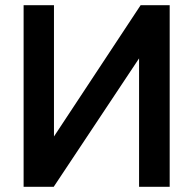

<svg xmlns="http://www.w3.org/2000/svg" viewBox="-20 -720 744 740"><path d="M71 0V-700H188V-194L522 -700H634V0H516V-495L187 0Z"/></svg>

Font: Zen Kaku Gothic New
Style: Bold
Weight: 700
Designer: Yoshimichi Ohira
Foundry: Positype
Version: Version 1.002